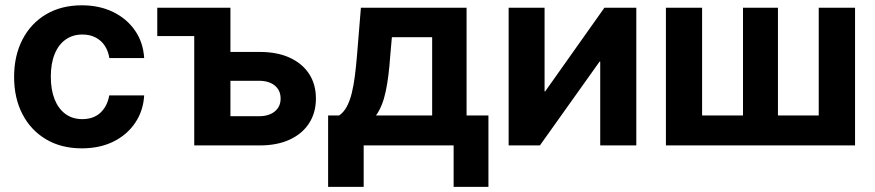

<svg xmlns="http://www.w3.org/2000/svg" viewBox="-20 -559 3363 738"><path d="M294.4 11.2Q215.3 11.2 156.7 -23.7Q98.1 -58.6 66.2 -120.4Q34.2 -182.1 34.2 -263.2Q34.2 -344.7 66.2 -406.7Q98.1 -468.8 156.7 -503.7Q215.3 -538.6 294.4 -538.6Q362.3 -538.6 414.8 -512.9Q467.3 -487.3 498.8 -441.9Q530.3 -396.5 534.2 -335.9H400.4Q396 -362.8 382.8 -383.1Q369.6 -403.3 347.7 -414.8Q325.7 -426.3 296.4 -426.3Q259.3 -426.3 231.9 -406.7Q204.6 -387.2 189.9 -350.8Q175.3 -314.5 175.3 -264.2Q175.3 -213.9 189.9 -177.2Q204.6 -140.6 231.7 -120.8Q258.8 -101.1 296.4 -101.1Q339.4 -101.1 366 -125.7Q392.6 -150.4 399.9 -192.4H534.2Q530.8 -133.3 499.8 -87.2Q468.8 -41 416.3 -14.9Q363.8 11.2 294.4 11.2Z M584.5 -420.4V-529.3H777.3V-420.4ZM818.8 -359.4H978Q1045.4 -359.4 1093.8 -337.2Q1142.1 -314.9 1168.2 -274.9Q1194.3 -234.9 1194.3 -180.2Q1194.3 -126 1168.2 -85.4Q1142.1 -44.9 1093.8 -22.5Q1045.4 0 978 0H726.6V-529.3H865.7V-112.3H975.1Q1013.7 -112.3 1036.1 -130.6Q1058.6 -148.9 1058.6 -180.2Q1058.6 -211.9 1036.1 -230.2Q1013.7 -248.5 975.1 -248.5H818.8Z M1241.2 159.2V-115.2H1283.7Q1301.3 -127.4 1313 -149.2Q1324.7 -170.9 1332 -200.7Q1339.4 -230.5 1344 -266.8Q1348.6 -303.2 1352.1 -344.7L1367.2 -529.3H1773.4V-115.2H1857.4V159.2H1723.6V0H1377.9V159.2ZM1425.3 -115.2H1641.1V-416H1486.3L1480 -344.7Q1474.6 -264.2 1462.6 -207.5Q1450.7 -150.9 1425.3 -115.2Z M2425.8 0H2287.1V-322.3H2284.7L2055.2 0H1935.1V-529.3H2073.2V-208H2075.7L2303.2 -529.3H2425.8Z M2539.6 -529.3H2678.7V-115.2H2835.9V-529.3H2970.2V-115.2H3127V-529.3H3266.6V0H2539.6Z"/></svg>

Font: Inter Cardless Tabular Bold
Style: Bold
Weight: 700
Designer: Rasmus Andersson
Foundry: rsms
Version: Version 4.000;git-4fc901f